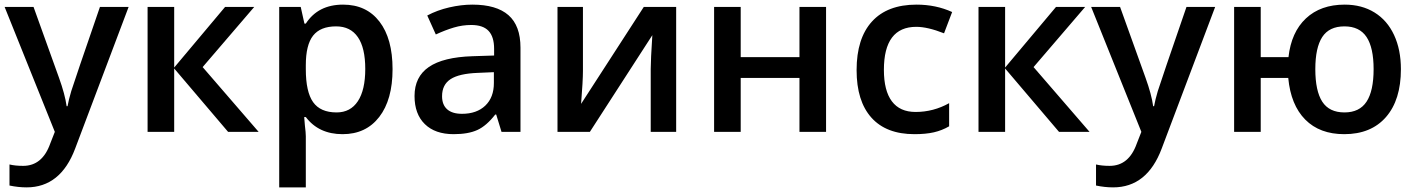

<svg xmlns="http://www.w3.org/2000/svg" viewBox="-20 -570 6127 830"><path d="M197 51Q163 147 80 147Q46 147 21 141V232Q59 240 95 240Q242 240 305 72L536 -540H412Q303 -224 288 -176Q277 -139 272 -111H268Q261 -162 235 -234L125 -540H0L217 0Z M733 -540H618V0H733V-274L966 0H1098L856 -280L1079 -540H953L733 -278Z M1677 -271Q1677 -403 1620.5 -476.5Q1564 -550 1463 -550Q1355 -550 1302 -468H1296L1280 -540H1187V240H1302V19Q1302 4 1298 -28L1295 -64H1302Q1358 10 1461 10Q1562 10 1619.5 -64.5Q1677 -139 1677 -271ZM1559 -272Q1559 -181 1527 -132.5Q1495 -84 1435 -84Q1365 -84 1333.5 -128.5Q1302 -173 1302 -271V-288Q1302 -376 1333.5 -416Q1365 -456 1433 -456Q1495 -456 1527 -409.5Q1559 -363 1559 -272Z M2230 -364Q2230 -459 2178 -504.5Q2126 -550 2022 -550Q1974 -550 1922 -538Q1870 -526 1827 -503L1864 -421Q1905 -440 1942 -451Q1979 -462 2017 -462Q2068 -462 2092 -436.5Q2116 -411 2116 -359V-330L2023 -327Q1896 -323 1834 -280.5Q1772 -238 1772 -155Q1772 -77 1816.5 -33.5Q1861 10 1941 10Q2004 10 2043.5 -8Q2083 -26 2121 -75H2125L2148 0H2230ZM1891 -154Q1891 -204 1928 -228Q1965 -252 2046 -255L2115 -258V-211Q2115 -149 2078 -113.5Q2041 -78 1977 -78Q1935 -78 1913 -97.5Q1891 -117 1891 -154Z M2390 0H2530L2800 -418Q2793 -310 2793 -272V0H2903V-540H2763L2492 -121Q2500 -222 2500 -263V-540H2390Z M3067 0H3182V-233H3436V0H3551V-540H3436V-323H3182V-540H3067Z M4083 -24V-124Q4015 -86 3938 -86Q3870 -86 3835.5 -132Q3801 -178 3801 -268Q3801 -454 3941 -454Q3990 -454 4061 -426L4096 -518Q4026 -550 3942 -550Q3816 -550 3749.5 -477Q3683 -404 3683 -267Q3683 -133 3747 -61.5Q3811 10 3933 10Q3982 10 4017 2Q4052 -6 4083 -24Z M4325 -540H4210V0H4325V-274L4558 0H4690L4448 -280L4671 -540H4545L4325 -278Z M4894 51Q4860 147 4777 147Q4743 147 4718 141V232Q4756 240 4792 240Q4939 240 5002 72L5233 -540H5109Q5000 -224 4985 -176Q4974 -139 4969 -111H4965Q4958 -162 4932 -234L4822 -540H4697L4914 0Z M5793 -550Q5689 -550 5625.5 -490.5Q5562 -431 5550 -323H5430V-540H5315V0H5430V-233H5549Q5560 -116 5622.5 -53Q5685 10 5791 10Q5907 10 5971.5 -64Q6036 -138 6036 -271Q6036 -355 6006.5 -418.5Q5977 -482 5922 -516Q5867 -550 5793 -550ZM5792 -456Q5857 -456 5887.5 -410Q5918 -364 5918 -271Q5918 -177 5887.5 -130.5Q5857 -84 5792 -84Q5726 -84 5696 -130.5Q5666 -177 5666 -271Q5666 -364 5696 -410Q5726 -456 5792 -456Z"/></svg>

Font: OpenSansMMV
Style: Semibold
Weight: 600
Designer: Steve Matteson
Foundry: Ascender Corporation
Version: Version 6.000